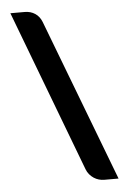

<svg xmlns="http://www.w3.org/2000/svg" viewBox="-56 -789 590 880"><g transform="rotate(-5 239.5 -349.0)"><path d="M25.5 -748.5H91.5Q118.5 -748.5 139 -735Q159.5 -721.5 169.5 -696L453.5 49.5H387.5Q375.5 49.5 363.2 46Q351 42.5 340.2 35.5Q329.5 28.5 320.5 18Q311.5 7.5 306.5 -6Z"/></g></svg>

Font: Lato Black
Style: Regular
Weight: 900
Designer: Lukasz Dziedzic
Foundry: tyPoland Lukasz Dziedzic
Version: Version 2.007; 2014-02-27